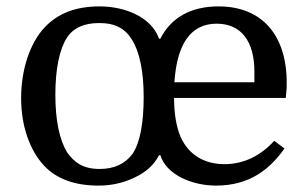

<svg xmlns="http://www.w3.org/2000/svg" viewBox="-20 -570 960 600"><path d="M292 -550C219 -550 163 -530 120 -485C72 -434 46 -350 46 -263C46 -178 72 -102 117 -53C157 -10 215 10 288 10C327 10 365 2 400 -15C435 -31 461 -54 477 -85H481C501 -22 583 10 655 10C760 10 823 -41 869 -106L837 -130C796 -85 744 -57 681 -57C624 -57 571 -82 544 -143C531 -174 524 -215 524 -264H873C876 -291 876 -298 876 -311C876 -460 799 -550 663 -550C575 -550 514 -514 481 -449H477C453 -518 368 -550 292 -550ZM153 -274C153 -355 166 -416 189 -452C209 -483 243 -498 290 -498C341 -498 372 -480 393 -445C416 -408 429 -347 429 -267C429 -187 418 -124 394 -89C371 -58 337 -42 291 -42C240 -42 212 -62 189 -95C166 -134 153 -193 153 -274ZM657 -496C733 -496 775 -442 775 -346V-313H525C533 -434 577 -496 657 -496Z"/></svg>

Font: Domine
Style: Regular
Weight: 400
Designer: Pablo Impallari, Rodrigo Fuenzalida, Brenda Gallo
Foundry: Pablo Impallari, Rodrigo Fuenzalida, Brenda Gallo
Version: Version 2.000